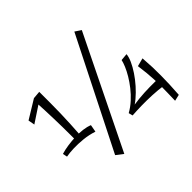

<svg xmlns="http://www.w3.org/2000/svg" viewBox="-190 -1094 1358 1358"><g transform="rotate(-45 489.5 -415.0)"><path d="M167 -273Q167 -272 167 -293Q167 -314 167 -349Q167 -384 166.5 -427Q166 -470 164.5 -515.5Q163 -561 161.5 -601.5Q160 -642 158 -671L168 -715L226 -720Q226 -660 226 -607Q226 -554 224.5 -503.5Q223 -453 220.5 -401Q218 -349 214 -292ZM308 -240Q259 -256 209 -261Q159 -266 115.5 -264.5Q72 -263 41 -257L34 -291Q67 -301 105 -306.5Q143 -312 181.5 -313.5Q220 -315 255.5 -310.5Q291 -306 318 -295ZM38 -581 29 -630 168 -715 200 -688ZM341 16 289 -24 703 -846 748 -816ZM603 -157 567 -166Q605 -187 638.5 -217.5Q672 -248 699.5 -283Q727 -318 747.5 -352.5Q768 -387 780.5 -417Q793 -447 797 -467L851 -472Q849 -446 833.5 -411.5Q818 -377 793 -339.5Q768 -302 736.5 -266.5Q705 -231 671 -202.5Q637 -174 603 -157ZM884 -127Q830 -135 774.5 -137.5Q719 -140 668 -139Q617 -138 575 -135L567 -166Q634 -180 692 -185.5Q750 -191 803 -191.5Q856 -192 909 -190ZM861 4Q862 -39 863 -74.5Q864 -110 864 -142Q864 -174 862.5 -207Q861 -240 857.5 -276Q854 -312 848 -355L910 -371Q914 -320 915.5 -276.5Q917 -233 916.5 -191.5Q916 -150 914.5 -105Q913 -60 909 -7Z"/></g></svg>

Font: Marhey Light
Style: Regular
Weight: 300
Designer: Nur Syamsi & Bustanul Arifin
Foundry: Namelatype
Version: Version 1.000